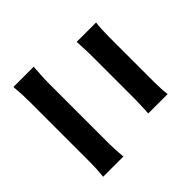

<svg xmlns="http://www.w3.org/2000/svg" viewBox="-119 -979 1238 1238"><g transform="rotate(45 500.0 -359.5)"><path d="M82 -24.4V-209Q179.7 -202.1 218.8 -202.1H779.3Q835.9 -202.1 900.4 -209V-24.4Q832 -31.2 779.3 -31.2H218.8Q152.3 -31.2 82 -24.4ZM165 -518.6V-695.3Q219.7 -688.5 293 -688.5H699.2Q765.6 -688.5 817.4 -695.3V-518.6Q810.5 -518.6 765.6 -521Q720.7 -523.4 699.2 -523.4H293.9Q255.9 -523.4 165 -518.6Z"/></g></svg>

Font: GenEi Gothic M Heavy
Style: Regular
Weight: 800
Designer: o_tamon (Modified); [Source Han Sans]
Ryoko NISHIZUKA  (kana & ideographs); Paul D. Hunt (Latin, Greek & Cyrillic); Wenl
Version: Version 1.1a;Original Version 1.004